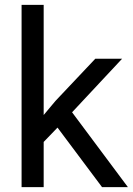

<svg xmlns="http://www.w3.org/2000/svg" viewBox="-20 -770 547 790"><path d="M159.7 -750V0H68.8V-750ZM482.4 -528.3 252 -281.7 123 -147.9 115.7 -244.1 208 -354.5 372.1 -528.3ZM399.9 0 211.4 -252 258.3 -332.5 506.3 0Z"/></svg>

Font: RobotoDEMO
Style: Regular
Weight: 400
Designer: Christian Robertson
Foundry: Google
Version: Version 2.136